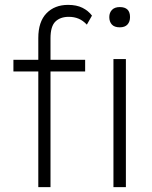

<svg xmlns="http://www.w3.org/2000/svg" viewBox="-20 -767 624 787"><path d="M137 0V-474H35V-522H137V-611Q137 -678 170.5 -712.5Q204 -747 259 -747Q294 -747 318 -735Q342 -723 357 -703L336 -666Q320 -683 302 -690.5Q284 -698 262 -698Q227 -698 207 -678.5Q187 -659 187 -610V-522H329V-474H187V0ZM471 -655Q449 -655 438.5 -666.5Q428 -678 428 -697Q428 -715 439 -726.5Q450 -738 471 -738Q513 -738 513 -697Q513 -678 502.5 -666.5Q492 -655 471 -655ZM445 0V-525H496V0Z"/></svg>

Font: Readex Pro ExtraLight
Style: Regular
Weight: 200
Designer: Bonnie Shaver-Troup, Thomas Jockin
Foundry: Lexend
Version: Version 1.203; ttfautohint (v1.8.3)